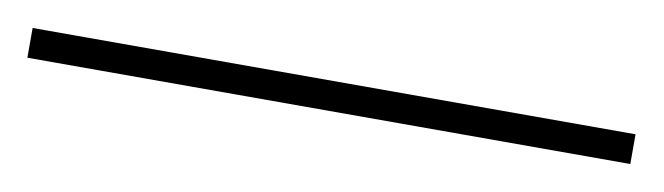

<svg xmlns="http://www.w3.org/2000/svg" viewBox="-21 30 550 159"><g transform="rotate(10 253.5 109.5)"><path d="M507 97V122H0V97Z"/></g></svg>

Font: Prodigy Sans ExtraLight
Style: Regular
Weight: 200
Designer: Wei Huang
Foundry: Wei Huang
Version: Version 1.003; ttfautohint (v1.8.3)